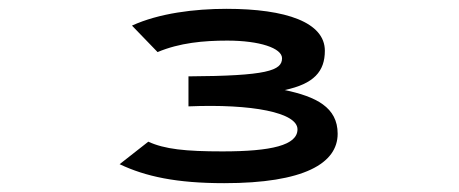

<svg xmlns="http://www.w3.org/2000/svg" viewBox="-20 -654 1040 435"><path d="M488 -239C669 -239 745 -284 745 -351C745 -411 696 -435 625 -450C691 -464 716 -492 716 -539C716 -603 629 -634 493 -634C421 -634 340 -624 279 -596L337 -536C387 -557 441 -562 495 -562C568 -562 619 -545 619 -522C619 -494 585 -482 407 -481V-413C551 -419 654 -399 654 -361C654 -325 595 -311 484 -311C400 -311 353 -316 316 -333L251 -282C310 -254 380 -239 488 -239Z"/></svg>

Font: Inconsolata UltraExpanded
Style: Bold
Weight: 700
Width: 9
Monospace: yes
Designer: Raph Levien, Cyreal, Brenton Simpson
Foundry: Raph Levien, Cyreal, Google
Version: Version 3.100